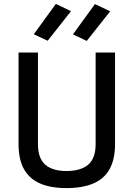

<svg xmlns="http://www.w3.org/2000/svg" viewBox="-20 -958 688 989"><path d="M322.2 10.9Q242.7 10.9 187.9 -12.3Q133 -35.4 104.2 -85.5Q75.5 -135.7 75.5 -217.3V-687.5H175.5V-215.5Q175.5 -142.2 213.3 -109.6Q251.1 -77.1 322.2 -77.1Q395.8 -77.1 434.2 -109.7Q472.6 -142.4 472.6 -215.5V-687.5H572.6V-217.3Q572.6 -136.1 543.8 -85.7Q515.1 -35.4 459.3 -12.3Q403.4 10.9 322.2 10.9ZM426.9 -747.2 355.8 -781 469 -937 547.4 -899.8ZM225.6 -748.2 154.1 -781.6 267.7 -938 345.7 -900.5Z"/></svg>

Font: Titillium Web SemiBold
Style: Regular
Weight: 600
Designer: Mohamed Gaber, Accademia di Belle Arti di Urbino
Foundry: Kief Type Foundry, Accademia di Belle Arti di Urbino
Version: Version 3.000; ttfautohint (v1.8.4)